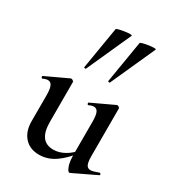

<svg xmlns="http://www.w3.org/2000/svg" viewBox="-180 -834 861 949"><g transform="rotate(30 250.5 -359.0)"><path d="M189 11Q136 11 105.5 -23Q75 -57 75 -114V-263Q75 -298 67.5 -314.5Q60 -331 44 -331Q32 -331 16 -323Q12 -322 9.5 -328Q7 -334 10 -335L136 -394Q139 -395 141 -395Q145 -395 150 -391Q155 -387 155 -384V-157Q155 -101 175.5 -73.5Q196 -46 238 -46Q270 -46 302.5 -64.5Q335 -83 356 -113L362 -101Q324 -49 281 -19Q238 11 189 11ZM417 -384V-113Q417 -79 424 -64.5Q431 -50 448 -50Q456 -50 467 -53.5Q478 -57 493 -62Q497 -64 500 -58.5Q503 -53 499 -51L368 12Q366 13 364 13Q355 13 346 -11Q337 -35 337 -79V-263Q337 -298 330 -314.5Q323 -331 306 -331Q294 -331 278 -323Q274 -322 272 -328Q270 -334 273 -335L399 -394Q401 -395 403 -395Q408 -395 412.5 -391Q417 -387 417 -384ZM178 -474Q177 -471 171.5 -472.5Q166 -474 167 -476L207 -716Q208 -719 221.5 -722.5Q235 -726 252 -728.5Q269 -731 281.5 -731Q294 -731 292 -727ZM315 -474Q314 -471 308.5 -472.5Q303 -474 304 -476L344 -716Q345 -719 358.5 -722.5Q372 -726 389 -728.5Q406 -731 418.5 -731Q431 -731 429 -727Z"/></g></svg>

Font: Cormorant SemiBold
Style: Regular
Weight: 600
Designer: Christian Thalmann (Catharsis Fonts)
Foundry: Catharsis Fonts
Version: Version 4.000